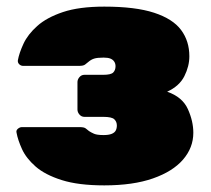

<svg xmlns="http://www.w3.org/2000/svg" viewBox="-20 -550 638 580"><path d="M295 10Q217 10 166.5 -6Q116 -22 87.5 -47Q59 -72 46.5 -99.5Q34 -127 30 -149Q28 -156 34 -161Q40 -166 46 -166H221Q234 -166 239 -162Q244 -158 249 -154Q255 -150 264 -146Q273 -142 293 -142Q308 -142 317 -145.5Q326 -149 329.5 -155.5Q333 -162 333 -171Q333 -182 325.5 -189.5Q318 -197 292 -197H235Q226 -197 220 -204Q214 -211 214 -219V-302Q214 -310 220 -317Q226 -324 235 -324H292Q315 -324 322 -331Q329 -338 329 -350Q329 -358 325 -364Q321 -370 313.5 -373Q306 -376 293 -376Q274 -376 264.5 -373Q255 -370 247 -363Q242 -359 237 -355Q232 -351 219 -351H50Q43 -351 38 -356Q33 -361 34 -368Q38 -390 51 -418Q64 -446 92.5 -471.5Q121 -497 170 -513.5Q219 -530 295 -530Q389 -530 445.5 -511.5Q502 -493 527 -459.5Q552 -426 552 -380Q552 -350 537 -320Q522 -290 485 -273Q531 -257 547.5 -220.5Q564 -184 564 -149Q564 -104 533 -68Q502 -32 442 -11Q382 10 295 10Z"/></svg>

Font: Rubik Light Black
Style: Regular
Weight: 900
Version: Version 2.104